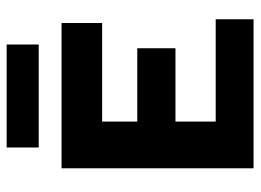

<svg xmlns="http://www.w3.org/2000/svg" viewBox="-120 -644 764 563"><g transform="rotate(-90 261.5 -362.0)"><path d="M50 0V-563H476V-444H187V-341H402V-229H187V-111H487V0ZM111 -630V-724H413V-630Z"/></g></svg>

Font: Darker Grotesque Black
Style: Regular
Weight: 900
Designer: Gabriel Lam
Foundry: TypeRant
Version: Version 1.000;gftools[0.9.28]